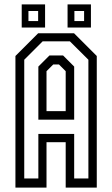

<svg xmlns="http://www.w3.org/2000/svg" viewBox="-20 -851 509 871"><path d="M50 0V-597L153 -700H316L419 -597V0H278V-206H191V0ZM90 -41.5H154V-243.5H316.5V-41.5H381V-580L297 -663.5H173.5L90 -580ZM154 -308V-549L204.5 -599.5H266L316.5 -549V-308ZM191 -347H278V-528L247.5 -558.5H221.5L191 -528ZM286.5 -726V-831H392.5V-726ZM78.5 -726V-831H184.5V-726ZM109 -755.5H153V-801H109ZM317.5 -755.5H361.5V-801H317.5Z"/></svg>

Font: Tourney Condensed
Style: Regular
Weight: 400
Width: 3
Designer: Tyler Finck
Foundry: Etcetera Type Co
Version: Version 1.010; ttfautohint (v1.8.3)